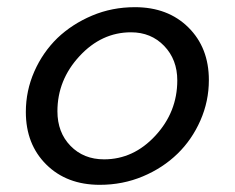

<svg xmlns="http://www.w3.org/2000/svg" viewBox="-20 -500 654 535"><path d="M52 -188Q52 -247 75.5 -300.5Q99 -354 140 -394Q181 -433 236.5 -456.5Q292 -480 356 -480Q448 -480 505 -423.5Q562 -367 562 -277Q562 -218 538.5 -164.5Q515 -111 475 -72Q434 -32 378 -8.5Q322 15 258 15Q166 15 109 -41.5Q52 -98 52 -188ZM140 -190Q140 -131 176.5 -93.5Q213 -56 270 -56Q352 -56 413 -122Q474 -188 474 -276Q474 -334 437.5 -372Q401 -410 345 -410Q263 -410 201.5 -343.5Q140 -277 140 -190Z"/></svg>

Font: Intel One Mono
Style: Italic
Weight: 400
Italic angle: -16°
Monospace: yes
Designer: Fred Shallcrass
Foundry: Frere-Jones Type LLC
Version: Version 1.400;hotconv 1.1.0;makeotfexe 2.6.0;FJTRelease1.4